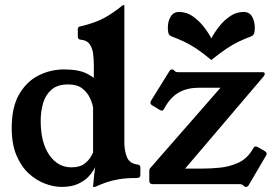

<svg xmlns="http://www.w3.org/2000/svg" viewBox="-20 -724 1077 755"><path d="M222 11Q192 11 158 -1.5Q124 -14 94 -41Q64 -68 45 -112.5Q26 -157 26 -221Q26 -303 55.5 -353.5Q85 -404 132 -427.5Q179 -451 232 -451Q291 -451 323.5 -433.5Q356 -416 363 -405L349 -398V-467Q349 -492 346 -514Q343 -536 332 -551Q321 -566 297 -568Q286 -569 286 -580V-610Q286 -615 289 -617.5Q292 -620 299 -621Q354 -634 389 -653Q424 -672 461 -702Q464 -704 466 -704H467Q469 -704 469 -702V-163Q469 -132 479 -106.5Q489 -81 521 -77Q532 -76 532 -65V-36Q532 -24 518 -24Q475 -24 446.5 -19Q418 -14 397 -6.5Q376 1 356 10Q355 11 351 11H348Q346 11 346 9Q348 -17 350.5 -38.5Q353 -60 358 -90H363Q361 -81 353 -64.5Q345 -48 329 -30.5Q313 -13 287 -1Q261 11 222 11ZM261 -66Q293 -66 311 -79.5Q329 -93 337 -107.5Q345 -122 346 -124V-301Q343 -319 333 -340Q323 -361 303 -376.5Q283 -392 248 -392Q206 -392 182.5 -371.5Q159 -351 149.5 -318.5Q140 -286 140 -249Q140 -164 173.5 -115Q207 -66 261 -66ZM1021 -130Q1033 -123 1026 -112L958 4Q954 11 947 11Q944 11 942.5 10Q941 9 935 4Q931 1 927.5 0.5Q924 0 919 0H580.4Q567 0 567 -13V-51Q567 -59 569 -61L847 -379H762Q717 -379 684.5 -361Q652 -343 629.7 -304L625.9 -297Q622 -290 618.5 -289Q615 -288 608 -292L578 -310Q567 -317 574 -328L646 -444Q650 -451 657 -451Q659 -451 661 -450Q663 -449 668 -444Q671 -441 675.5 -440.5Q680 -440 684 -440H1014.7Q1021 -440 1021 -433Q1021 -429 1017 -424L708 -61H775Q806 -61 843.5 -64.5Q881 -68 916 -83.5Q951 -99 973 -135.9L976 -141Q982 -150 987.5 -147.9Q993 -145.8 995 -145ZM811 -573Q824.1 -597.6 843 -621.4Q862 -645.2 886 -661.1Q910 -677 938.2 -677Q960.8 -677 971.4 -658.4Q982 -639.8 982 -615.5Q982 -604 980 -595.2Q978 -586.4 970 -582Q941 -571 918.6 -560.3Q896.2 -549.7 871.6 -533.3Q847 -517 811 -488Q776 -517 751.2 -533.3Q726.3 -549.7 703.7 -560.3Q681 -571 652 -582Q644 -586.4 642 -595Q640 -603.8 640 -615.4Q640 -640 651 -658.5Q662 -677 684 -677Q712.7 -677 736.3 -661Q760 -645 779 -621.5Q798 -598 811 -573Z"/></svg>

Font: Young Serif Light
Style: Regular
Weight: 300
Designer: Bastien Sozeau
Foundry: NBR — Bastien Sozeau
Version: Version 5.001